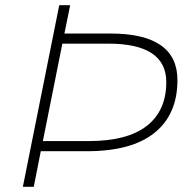

<svg xmlns="http://www.w3.org/2000/svg" viewBox="-20 -719 719 739"><path d="M663 -411Q663 -279 575 -208Q487 -137 315 -137H137L110 0H68L208 -699H250L228 -590H405Q534 -590 598.5 -545Q663 -500 663 -411ZM620 -403Q620 -551 397 -551H220L145 -176H321Q470 -176 545 -234.5Q620 -293 620 -403Z"/></svg>

Font: Gontserrat ExtraLight
Style: Italic
Weight: 275
Italic angle: -11.3°
Designer: Julieta Ulanovsky
Foundry: Julieta Ulanovsky
Version: Version 6.001